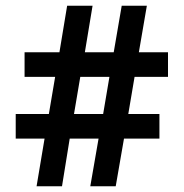

<svg xmlns="http://www.w3.org/2000/svg" viewBox="-20 -652 643 672"><path d="M136 -167H35V-253H151L173 -383H66V-469H188L215 -632H304L277 -469H378L406 -632H494L466 -469H568V-383H451L429 -253H538V-167H414L385 0H296L325 -167H224L197 0H108ZM341 -253 363 -383H261L239 -253Z"/></svg>

Font: Noto Sans Devanagari SemiCondensed SemiBold
Style: Regular
Weight: 600
Width: 4
Designer: Jelle Bosma - Monotype Design Team
Foundry: Monotype Imaging Inc.
Version: Version 2.004; ttfautohint (v1.8.4.7-5d5b)